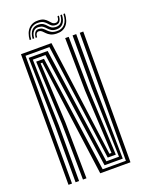

<svg xmlns="http://www.w3.org/2000/svg" viewBox="-174 -1027 822 1105"><g transform="rotate(-20 237.5 -474.5)"><path d="M46.5 0V-800H233.2L276.8 -475.5L329 -87.8H341.5L321.5 -477L317.2 -800H338.8L343.2 -477L361.8 -70.2H312.2L214.5 -782.5H68V0ZM89.8 0V-343L80.8 -765H197.2L297.5 -52.8H374.8L362.8 -477L362.5 -800H384.8L385 -477L391.5 -35H280L177.5 -747.2H99.8L111.2 -343V0ZM135 0 131 -343 114 -729.8H161.8L261.8 -17H404.2L406.5 -800H428L426 0H240.8L194.2 -344L145.5 -712.2H135L152.5 -343L156.5 0ZM121.5 -859.5Q124.5 -904.5 148 -927.9Q171.5 -951.2 209.2 -948.8Q229.5 -947.8 241.4 -940.6Q253.2 -933.5 260.8 -924.6Q268.2 -915.8 275.4 -908.9Q282.5 -902 293.5 -901.2Q305.2 -900.2 311.6 -908.4Q318 -916.5 319 -934H327.2Q326.8 -912 317.8 -900Q308.8 -888 290.2 -889.2Q275.8 -889.8 267.4 -896.6Q259 -903.5 251.8 -912.1Q244.5 -920.8 234 -927.9Q223.5 -935 204.5 -936.2Q171.8 -938.8 152.2 -918.1Q132.8 -897.5 130.8 -859.5ZM139.8 -859.5Q142 -893.8 158.1 -910.8Q174.2 -927.8 201 -925.8Q218.5 -924.8 228.5 -917.6Q238.5 -910.5 245.9 -901.8Q253.2 -893 262.6 -886.2Q272 -879.5 288 -878.5Q310.8 -877.2 323 -891.9Q335.2 -906.5 336.5 -934H345.8Q345 -899.5 329.2 -881.1Q313.5 -862.8 285.5 -864.2Q267.8 -865 257.1 -871.9Q246.5 -878.8 238.6 -887.8Q230.8 -896.8 221.4 -903.8Q212 -910.8 196.8 -912Q175 -914.2 162.8 -900.1Q150.5 -886 149.2 -859.5ZM158.2 -859.5Q160 -881.2 168.9 -892.1Q177.8 -903 194 -901.5Q207.5 -900.5 216.2 -893.6Q225 -886.8 233.2 -877.9Q241.5 -869 253.2 -862Q265 -855 284.2 -854.2Q317 -852.2 335.6 -873.4Q354.2 -894.5 355 -934H364.2Q362.8 -888 340.9 -863.8Q319 -839.5 279.5 -841.2Q258 -842 244.6 -848.9Q231.2 -855.8 222.8 -864.6Q214.2 -873.5 207 -880.6Q199.8 -887.8 190 -888.8Q179.5 -890.2 173.5 -882.6Q167.5 -875 167 -859.5Z"/></g></svg>

Font: Big Shoulders Inline Display Thin
Style: Bold
Weight: 700
Version: Version 2.002